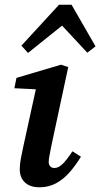

<svg xmlns="http://www.w3.org/2000/svg" viewBox="-20 -782 426 816"><path d="M64 -63Q64 -84 68.5 -107.5Q73 -131 79 -159L139 -433L163 -401L41 -407L50 -451L239 -507L270 -497L198 -161Q194 -139 190.5 -122Q187 -105 187 -94Q187 -82 193.5 -75Q200 -68 211 -68Q228 -68 245 -84Q262 -100 288 -139L324 -116Q302 -80 276.5 -50.5Q251 -21 219 -3.5Q187 14 148 14Q108 14 86 -6.5Q64 -27 64 -63ZM351 -558 216 -703H281L99 -557L71 -588L231 -762H284L386 -585Z"/></svg>

Font: Source Serif 4 SemiBold
Style: Italic
Weight: 600
Italic angle: -12°
Designer: Frank Grießhammer
Foundry: Adobe Systems Incorporated
Version: Version 4.004;hotconv 1.0.116;makeotfexe 2.5.65601